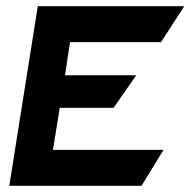

<svg xmlns="http://www.w3.org/2000/svg" viewBox="-20 -600 615 620"><path d="M10 0H437L508 -116H151L173 -252H347L420 -357H190L206 -464H500L575 -580H102Z"/></svg>

Font: Charger Pro
Style: UltraObl
Weight: 900
Designer: Jasper
Foundry: Cannot Into Space Fonts
Version: Version 1.09